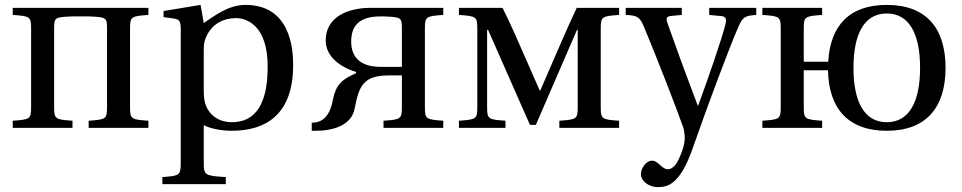

<svg xmlns="http://www.w3.org/2000/svg" viewBox="-20 -522 3929 784"><path d="M32 0H276V-29C204 -34 201 -36 201 -87V-400C201 -451 201 -452 276 -455H342C417 -452 417 -451 417 -400V-87C417 -36 414 -34 342 -29V0H586V-29C514 -34 511 -36 511 -87V-403C511 -454 514 -456 586 -461V-490H32V-461C104 -456 107 -454 107 -403V-87C107 -36 104 -34 32 -29Z M643 201V230H902V201C818 196 812 194 812 143V-11C833 1 880 12 926 12C1061 12 1177 -50 1177 -256C1177 -327 1164 -502 982 -502C909 -502 851 -453 812 -428L799 -502L648 -477V-452L686 -447C712 -443 718 -438 718 -402V143C718 194 713 196 643 201ZM812 -157V-321C812 -346 816 -360 825 -378C848 -424 891 -448 944 -448C984 -448 1073 -422 1073 -250C1073 -103 1027 -23 927 -23C875 -23 835 -50 819 -96C813 -114 812 -134 812 -157Z M1253 12H1270C1342 12 1415 -11 1428 -78C1446 -171 1463 -214 1568 -214H1621V-87C1621 -36 1618 -34 1546 -29V0H1790V-29C1718 -34 1715 -36 1715 -87V-403C1715 -454 1718 -456 1790 -461V-490H1494C1397 -490 1310 -451 1310 -357C1310 -290 1370 -248 1434 -228V-223C1375 -198 1351 -175 1339 -113C1325 -39 1290 -21 1253 -21ZM1414 -352C1414 -419 1449 -455 1534 -455H1546C1621 -452 1621 -451 1621 -400V-249H1534C1449 -249 1414 -291 1414 -352Z M1854 0H2044V-29C1972 -34 1969 -36 1969 -87V-400H1973L2144 -12H2168L2336 -400H2339V-87C2339 -36 2336 -34 2264 -29V0H2508V-29C2436 -34 2433 -36 2433 -87V-403C2433 -454 2436 -456 2508 -461V-490H2335C2302 -420 2263 -330 2244 -286L2186 -152H2184L2126 -284C2102 -340 2060 -435 2032 -490H1854V-461C1926 -456 1929 -454 1929 -403V-87C1929 -36 1926 -34 1854 -29Z M2535 -461C2583 -459 2593 -453 2611 -409C2661 -289 2744 -76 2768 -7C2774 10 2776 25 2776 42C2776 65 2767 95 2752 127C2737 160 2719 169 2708 169C2698 169 2689 166 2671 148C2661 139 2653 134 2641 134C2622 134 2597 161 2597 190C2597 214 2625 242 2667 242C2707 242 2758 230 2809 82C2871 -96 2963 -340 2994 -410C3012 -450 3018 -458 3068 -461V-490H2876V-461L2928 -456C2945 -454 2947 -442 2942 -422C2927 -362 2875 -211 2831 -91H2829C2783 -212 2743 -321 2706 -426C2700 -444 2698 -455 2721 -457L2764 -461V-490H2535Z M3093 0H3337V-29C3265 -34 3262 -36 3262 -87V-235H3361C3364 -79 3443 12 3601 12C3762 12 3841 -83 3841 -245C3841 -407 3762 -502 3601 -502C3448 -502 3370 -417 3362 -270H3262V-403C3262 -454 3265 -456 3337 -461V-490H3093V-461C3165 -456 3168 -454 3168 -403V-87C3168 -36 3165 -34 3093 -29ZM3465 -245C3465 -383 3509 -467 3601 -467C3693 -467 3737 -383 3737 -245C3737 -107 3693 -23 3601 -23C3509 -23 3465 -107 3465 -245Z"/></svg>

Font: Lingua Franca
Style: Regular
Weight: 400
Version: Version 1.19